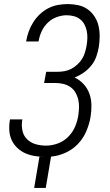

<svg xmlns="http://www.w3.org/2000/svg" viewBox="-20 -763 540 944"><path d="M148 161 174 7Q179 8 185.5 8Q192 8 198 8H200Q175 8 150.5 4Q126 0 104.5 -9.5Q83 -19 65.5 -35.5Q48 -52 38 -73Q28 -94 26 -119Q24 -144 28 -169L29 -176H90L89 -171Q85 -145 90.5 -120Q96 -95 113.5 -78Q131 -61 155.5 -54Q180 -47 206 -47Q235 -47 264 -57.5Q293 -68 315 -90Q337 -112 349 -140Q361 -168 365 -196Q368 -216 368.5 -236Q369 -256 364.5 -274.5Q360 -293 350.5 -309Q341 -325 325.5 -335.5Q310 -346 291 -350.5Q272 -355 252 -355H197L207 -410H262Q279 -410 296.5 -413Q314 -416 329.5 -424Q345 -432 359.5 -445Q374 -458 383.5 -473.5Q393 -489 398 -506Q403 -523 406 -540Q409 -558 409.5 -576Q410 -594 406.5 -611Q403 -628 395 -643Q387 -658 373.5 -668.5Q360 -679 343 -683.5Q326 -688 308 -688Q284 -688 259 -679Q234 -670 215 -651.5Q196 -633 185 -609.5Q174 -586 170 -561L169 -559H108L109 -562Q113 -586 121.5 -609Q130 -632 143.5 -653.5Q157 -675 176 -693Q195 -711 217.5 -722.5Q240 -734 264.5 -738.5Q289 -743 313 -743Q339 -743 364.5 -737.5Q390 -732 410 -718Q430 -704 444 -683Q458 -662 464 -637.5Q470 -613 470 -586.5Q470 -560 466 -533Q462 -509 453.5 -485Q445 -461 429 -441Q413 -421 391.5 -406Q370 -391 347 -382Q372 -370 391 -349.5Q410 -329 419.5 -302.5Q429 -276 429.5 -246.5Q430 -217 425 -187Q419 -152 404 -117Q389 -82 362.5 -54.5Q336 -27 301 -11.5Q266 4 231 7L205 161Z"/></svg>

Font: Iosevka Light
Style: Italic
Weight: 300
Italic angle: -9°
Monospace: yes
Designer: Belleve Invis
Foundry: Belleve Invis
Version: Version 32.5.0; ttfautohint (v1.8.4)